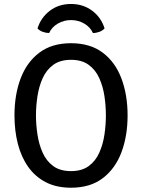

<svg xmlns="http://www.w3.org/2000/svg" viewBox="-20 -908 697 942"><path d="M156.5 -342Q156.5 -296 163.8 -248Q171 -200 189.2 -159Q207.5 -118 241.2 -93.2Q275 -68.5 328.5 -68.5Q381.5 -68.5 415.2 -93.2Q449 -118 467.2 -159Q485.5 -200 492.5 -248Q499.5 -296 499.5 -342Q499.5 -388 492.5 -435.8Q485.5 -483.5 467.2 -524.2Q449 -565 415.2 -589.8Q381.5 -614.5 328.5 -614.5Q275 -614.5 241.2 -589.8Q207.5 -565 189.2 -524.2Q171 -483.5 163.8 -435.8Q156.5 -388 156.5 -342ZM51 -342Q51 -442.5 81 -522.5Q111 -602.5 172.5 -649.2Q234 -696 328.5 -696Q423 -696 484.8 -649Q546.5 -602 576.2 -521.8Q606 -441.5 606 -342Q606 -241.5 576 -161.2Q546 -81 484.5 -34Q423 13 328.5 13Q257 13 204.8 -14Q152.5 -41 118.2 -89.5Q84 -138 67.5 -202.5Q51 -267 51 -342ZM493 -768.5Q483 -757.5 467.5 -751.8Q452 -746 436 -746Q422.5 -775.5 393 -792.5Q363.5 -809.5 328.5 -809.5Q293.5 -809.5 264 -792.5Q234.5 -775.5 221 -746Q205.5 -746 189.8 -751.8Q174 -757.5 164 -768.5Q180.5 -821.5 224.2 -855Q268 -888.5 328.5 -888.5Q388.5 -888.5 432.8 -855Q477 -821.5 493 -768.5Z"/></svg>

Font: Signika Negative Light
Style: Regular
Weight: 400
Version: Version 2.001